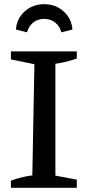

<svg xmlns="http://www.w3.org/2000/svg" viewBox="-20 -895 421 915"><path d="M32 0V-34Q59 -44 84 -50Q109 -56 134 -59L144 -589L32 -612V-650H346V-616Q323 -608 297.5 -601.5Q272 -595 244 -591V-58L346 -39V0ZM191 -875Q246 -875 284 -840Q322 -805 325 -754L272 -741Q266 -769 243.5 -787Q221 -805 191 -805Q159 -805 137.5 -787Q116 -769 109 -741L56 -754Q59 -805 97 -840Q135 -875 191 -875Z"/></svg>

Font: Piazzolla SC Medium
Style: Regular
Weight: 500
Designer: Juan Pablo del Peral
Foundry: Huerta Tipografica
Version: Version 1.330